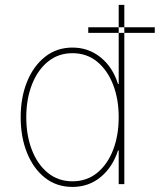

<svg xmlns="http://www.w3.org/2000/svg" viewBox="-20 -747 648 779"><path d="M484.4 0V-727.3H461.6V-406.2H458.8Q437.5 -474.4 388.3 -514.2Q339.1 -554 274.1 -554Q210.2 -554 163 -516.7Q115.8 -479.4 89.8 -415.5Q63.9 -351.6 63.9 -271.3Q63.9 -190.7 89.7 -126.8Q115.4 -62.9 162.5 -25.7Q209.5 11.4 274.1 11.4Q339.8 11.4 388.3 -28.6Q436.8 -68.5 458.8 -136.4H461.6V0ZM461.6 -271.3Q461.6 -197.4 438.9 -138.7Q416.2 -79.9 374.1 -45.6Q332 -11.4 274.1 -11.4Q216.3 -11.4 174.2 -45.6Q132.1 -79.9 109.4 -138.7Q86.6 -197.4 86.6 -271.3Q86.6 -345.2 109.6 -403.9Q132.5 -462.7 174.5 -497Q216.6 -531.2 274.1 -531.2Q331.7 -531.2 373.8 -497Q415.8 -462.7 438.7 -403.9Q461.6 -345.2 461.6 -271.3ZM338.1 -613.6V-636.4H608V-613.6Z"/></svg>

Font: Inter UI Thin
Style: Regular
Weight: 100
Designer: Rasmus Andersson
Foundry: rsms
Version: 3.2;8d6f07862